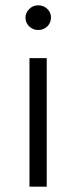

<svg xmlns="http://www.w3.org/2000/svg" viewBox="-20 -703 287 723"><path d="M91 -484H156V0H91ZM76 -637Q76 -655 90 -669Q104 -683 124 -683Q144 -683 158 -669.5Q172 -656 172 -638Q172 -617 158 -603.5Q144 -590 124 -590Q104 -590 90 -603.5Q76 -617 76 -637Z"/></svg>

Font: Montserrat Ace
Style: Regular
Weight: 400
Designer: Julieta Ulanovsky
Foundry: Julieta Ulanovsky
Version: Version 1